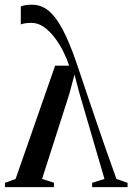

<svg xmlns="http://www.w3.org/2000/svg" viewBox="-32 -774 547 794"><path d="M100.5 -754.5Q138.5 -754.5 168.8 -729.8Q199 -705 226.5 -653.2Q254 -601.5 282.5 -519.5Q286.5 -508.5 298.2 -473.2Q310 -438 327.2 -386.8Q344.5 -335.5 365 -275.2Q385.5 -215 407.2 -152.8Q429 -90.5 449.5 -34L495.5 -18V0H349V-18L400 -34L296 -390L276 -466L255 -386.5L142 -34L191 -18.5V0H-11.5V-18L32.5 -34L196 -502.5H254Q245.5 -529 230.5 -559.5Q215.5 -590 195 -617.2Q174.5 -644.5 150 -662Q125.5 -679.5 97.5 -679.5Q85.5 -679.5 73.2 -677.8Q61 -676 54 -673V-747Q60 -750.5 72 -752.5Q84 -754.5 100.5 -754.5Z"/></svg>

Font: Merriweather 144pt
Style: Regular
Weight: 400
Version: Version 2.100